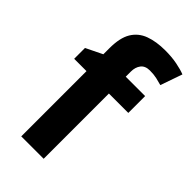

<svg xmlns="http://www.w3.org/2000/svg" viewBox="-235 -834 903 903"><g transform="rotate(45 216.0 -382.5)"><path d="M380 -434H251V0H102V-434H20V-506L102 -546V-586Q102 -656 125.5 -694.5Q149 -733 192.5 -749Q236 -765 295 -765Q339 -765 374.5 -758Q410 -751 432 -742L394 -633Q377 -638 357 -642.5Q337 -647 311 -647Q280 -647 265.5 -628Q251 -609 251 -580V-546H380Z"/></g></svg>

Font: Noto Sans Armenian
Style: Regular
Weight: 400
Designer: Monotype Design Team
Foundry: Monotype Imaging Inc.
Version: Version 2.007